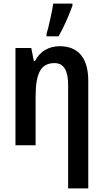

<svg xmlns="http://www.w3.org/2000/svg" viewBox="-20 -808 575 1068"><path d="M471 -357V240H359V-334Q359 -396 340.5 -426.5Q322 -457 283 -457Q226 -457 202 -412.5Q178 -368 178 -270V0H66V-541H154L168 -469H175Q195 -509 231 -530Q267 -551 312 -551Q389 -551 430 -502.5Q471 -454 471 -357ZM239 -620Q248 -649 260 -703.5Q272 -758 276 -788H383V-777Q370 -739 349 -692Q328 -645 306 -606H239Z"/></svg>

Font: Noto Sans Display Medium Narrow
Style: Regular
Weight: 500
Width: 4
Designer: Monotype Design team
Foundry: Monotype Imaging Inc.
Version: Version 1.000